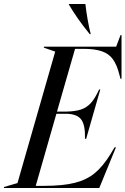

<svg xmlns="http://www.w3.org/2000/svg" viewBox="-73 -947 632 967"><path d="M504 -205H511L427 0H-53V-5L15 -25L205 -687L148 -707V-712H512L534 -770H539V-550H534L528 -572Q516 -620 496 -648Q476 -676 440.5 -688.5Q405 -701 348 -701H305L214 -385H262Q308 -386 336.5 -396Q365 -406 385.5 -429Q406 -452 426 -496H432L361 -248H355Q357 -316 336.5 -344.5Q316 -373 261 -374H211L107 -11H150Q245 -11 305 -26.5Q365 -42 405.5 -76Q446 -110 483 -170ZM274 -924V-927H357Q361 -891 368.5 -848Q376 -805 384 -775H379Q314 -855 274 -924Z"/></svg>

Font: Nyght Serif Italic
Style: Regular
Weight: 400
Italic angle: -16°
Designer: Maksym Kobuzan
Version: Version 0.410